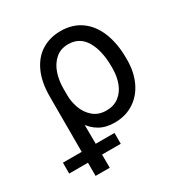

<svg xmlns="http://www.w3.org/2000/svg" viewBox="-221 -663 934 986"><g transform="rotate(-30 246.0 -170.0)"><path d="M277.3 -537.1Q346.7 -537.1 397 -501.5Q447.3 -465.8 473.6 -400.4Q500 -335 500 -248V-238.3Q500 -166 473.6 -109.9Q447.3 -53.7 398.4 -22Q349.6 9.8 284.2 9.8Q232.4 9.8 195.3 -11.7Q158.2 -33.2 133.8 -71.8Q109.4 -110.4 88.9 -168.9L142.6 -234.4Q142.6 -197.3 156.2 -158.2Q169.9 -119.1 200.7 -92.3Q231.4 -65.4 279.3 -65.4Q323.2 -65.4 353.5 -88.9Q383.8 -112.3 398.4 -151.4Q413.1 -190.4 413.1 -238.3V-248Q413.1 -342.8 378.9 -400.9Q344.7 -459 277.3 -459Q231.4 -459 201.2 -432.1Q170.9 -405.3 156.7 -363.3Q142.6 -321.3 142.6 -273.4L145.5 197.3H61.5V-272.5Q61.5 -359.4 89.4 -418.9Q117.2 -478.5 166 -507.8Q214.8 -537.1 277.3 -537.1ZM-49.8 54.7H255.9V119.1H-49.8Z"/></g></svg>

Font: Pretendard GOV Variable
Style: Regular
Weight: 400
Designer: Base glyphs from Inter by Rasmus Andersson; Hangul glyphs from Noto Sans CJK(Source Han Sans) by Jang Soo-young and Kang
Foundry: Kil Hyung-jin
Version: Version 1.307;Glyphs 3.2 (3192)